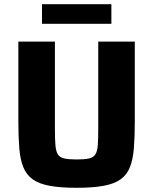

<svg xmlns="http://www.w3.org/2000/svg" viewBox="-20 -886 730 914"><path d="M344.9 8Q267.8 8 217 -1.4Q166.1 -10.7 136.1 -32Q106.1 -53.3 91.2 -89.7Q76.2 -126.1 71.8 -180.6Q67.4 -235.1 67.4 -310.3V-688H241.4V-273.5Q241.4 -224.5 243.8 -195.1Q246.2 -165.7 255.6 -151Q264.9 -136.3 286.3 -131.6Q307.8 -126.9 344.9 -126.9Q382.5 -126.9 403.4 -131.6Q424.4 -136.3 433.9 -151Q443.5 -165.7 445.6 -195.1Q447.7 -224.5 447.7 -273.5V-688H621.7V-310.3Q621.7 -235.1 617.3 -180.6Q612.9 -126.1 598.3 -89.7Q583.6 -53.3 553.7 -32Q523.8 -10.7 472.9 -1.4Q422 8 344.9 8ZM179.9 -772.7V-866H510.2V-772.7Z"/></svg>

Font: Saira Thin
Style: Regular
Weight: 100
Designer: Hector Gatti with collaboration of the Omnibus-Type team
Foundry: Omnibus-Type
Version: Version 1.101